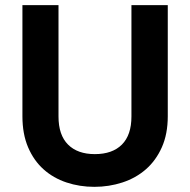

<svg xmlns="http://www.w3.org/2000/svg" viewBox="-20 -718 737 745"><path d="M67 -698H207V-266Q207 -194 244 -157Q281 -120 348 -120Q416 -120 453 -157Q490 -194 490 -266V-698H631V-267Q631 -198 608 -146.5Q585 -95 546 -61Q507 -27 455 -10Q403 7 346 7Q289 7 238 -10Q187 -27 149 -61Q111 -95 89 -146.5Q67 -198 67 -267Z"/></svg>

Font: Poppins SemiBold
Style: Regular
Weight: 600
Designer: Ninad Kale (Devanagari), Jonny Pinhorn (Latin)
Foundry: Indian Type Foundry
Version: Version 3.002 2017